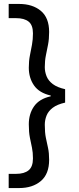

<svg xmlns="http://www.w3.org/2000/svg" viewBox="-20 -816 398 973"><path d="M77 137H24V65H62Q103 65 125 47Q147 29 147 -13Q147 -44 142 -67.5Q137 -91 131.5 -118.5Q126 -146 126 -186Q126 -239 152.5 -277Q179 -315 237 -328V-332Q179 -345 152.5 -383Q126 -421 126 -473Q126 -507 131.5 -534.5Q137 -562 142 -589Q147 -616 147 -647Q147 -689 125 -706.5Q103 -724 62 -724H24V-796H77Q145 -796 187 -761Q229 -726 229 -654Q229 -618 223.5 -590Q218 -562 212.5 -535Q207 -508 207 -476Q207 -452 216 -429.5Q225 -407 247.5 -390Q270 -373 310 -364V-296Q270 -287 247.5 -270Q225 -253 216 -230.5Q207 -208 207 -184Q207 -144 212.5 -117.5Q218 -91 223.5 -66Q229 -41 229 -6Q229 66 187 101.5Q145 137 77 137Z"/></svg>

Font: DM Sans 9pt 36pt
Style: Regular
Weight: 400
Version: Version 4.004;gftools[0.9.30]